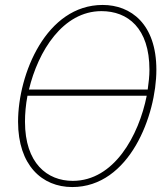

<svg xmlns="http://www.w3.org/2000/svg" viewBox="-20 -745 673 776"><path d="M272 11C504 11 612 -280 612 -463C612 -648 509 -725 395 -725C167 -725 53 -446 53 -253C53 -77 150 11 272 11ZM390 -700C496 -700 584 -632 584 -463C584 -438 581 -411 577 -383H97C134 -538 234 -700 390 -700ZM274 -14C171 -14 81 -85 81 -253C81 -285 84 -321 91 -358H573C541 -197 441 -14 274 -14Z"/></svg>

Font: Noto Serif SemiCondensed Thin
Style: Italic
Weight: 100
Width: 4
Italic angle: -12°
Designer: Monotype Design Team
Foundry: Monotype Imaging Inc.
Version: Version 2.013